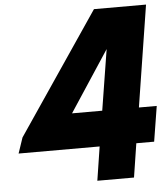

<svg xmlns="http://www.w3.org/2000/svg" viewBox="-57 -893 822 944"><g transform="rotate(-5 354.0 -421.0)"><path d="M11 -167H411L385 0H566L592 -167H680L708 -341H620L699 -842H442L37 -244ZM290 -341 487 -641 439 -341Z"/></g></svg>

Font: Rabbid Highway Sign IV
Style: BlkObl
Weight: 400
Foundry: Cannot Into Space Fonts
Version: Version 0.277